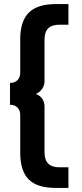

<svg xmlns="http://www.w3.org/2000/svg" viewBox="-20 -770 400 940"><path d="M252 150Q162 150 120.5 108.5Q79 67 79 -24V-207Q79 -230 65.5 -243.5Q52 -257 29 -257V-364Q52 -364 65.5 -377.5Q79 -391 79 -414V-577Q79 -667 121.5 -708.5Q164 -750 252 -750H315V-649H270Q198 -649 198 -577V-373Q198 -351 185 -333.5Q172 -316 155 -310Q172 -305 185 -289Q198 -273 198 -247V-24Q198 49 270 49H315V150Z"/></svg>

Font: Golos UI Medium
Style: Regular
Weight: 500
Designer: A.Korolkova, Vitaly Kuzmin
Foundry: ParaType Ltd
Version: Version 2.000